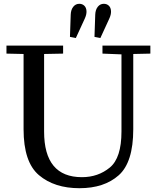

<svg xmlns="http://www.w3.org/2000/svg" viewBox="-20 -980 821 1010"><path d="M14 -740H312V-698L212 -696V-288Q212 -48 411 -48Q496 -48 557.5 -98.5Q619 -149 619 -288V-694L519 -698V-740H771V-698L681 -696V-300Q681 -126 604.5 -58Q528 10 398 10Q266 10 185 -58.5Q104 -127 104 -300V-696L14 -698ZM397 -960Q413 -960 423.5 -950Q434 -940 435 -921.5Q436 -903 425 -880L379 -780L348 -786L352 -903Q353 -929 365.5 -944.5Q378 -960 397 -960ZM526 -960Q542 -960 552.5 -950Q563 -940 564 -921.5Q565 -903 554 -880L508 -780L477 -786L481 -903Q482 -929 494.5 -944.5Q507 -960 526 -960Z"/></svg>

Font: Minipax
Style: Regular
Weight: 400
Designer: Raphaël Ronot
Foundry: Velvetyne Type Foundry
Version: Version 1.000